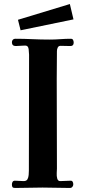

<svg xmlns="http://www.w3.org/2000/svg" viewBox="-20 -924 453 951"><path d="M345 -713Q345 -720 342 -726Q339 -732 331 -732Q305 -732 278.5 -730Q252 -728 226 -728Q183 -728 140.5 -730Q98 -732 55 -732Q48 -732 43.5 -727Q39 -722 39 -715Q39 -696 58 -696Q68 -696 77.5 -697Q87 -698 97 -698Q100 -698 102.5 -698Q105 -698 108 -698Q120 -697 122 -679.5Q124 -662 124 -653L123 -79Q123 -70 122 -57.5Q121 -45 116 -36Q111 -27 97 -27Q87 -27 76 -28Q65 -29 54 -29Q46 -29 42.5 -23.5Q39 -18 39 -10Q39 -1 42 3Q45 7 55 7Q89 7 123 6Q157 5 191 5Q225 5 258.5 6Q292 7 326 7Q334 7 338.5 1.5Q343 -4 343 -11Q343 -18 340 -23.5Q337 -29 330 -29Q317 -29 304 -28Q291 -27 278 -27Q267 -27 263.5 -39.5Q260 -52 261 -67Q262 -82 262 -89Q262 -199 261.5 -309.5Q261 -420 261 -530Q261 -565 261.5 -600.5Q262 -636 262 -671Q262 -680 266 -688.5Q270 -697 280 -697Q292 -697 304.5 -696.5Q317 -696 329 -696Q345 -696 345 -713ZM344 -828 326 -904 69 -826 82 -774Z"/></svg>

Font: UoqMunThenKhung
Style: Regular
Weight: 400
Designer: Font-Kai, 金井和夫, 宇文滿月
Foundry: Kazuo Kanai, Moonlit Owen
Version: Version 1.197